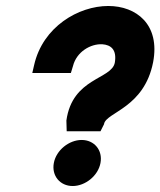

<svg xmlns="http://www.w3.org/2000/svg" viewBox="-20 -611 536 642"><path d="M88 -367H217L224 -390C236 -438 283 -465 322 -463C351 -461 371 -445 364 -402C354 -345 222 -352 202 -208L203 -172H316L328 -196V-197C336 -236 462 -250 492 -403C516 -529 436 -591 342 -591C243 -591 123 -522 94 -393ZM160 -66C152 -23 181 11 223 11C265 11 308 -23 316 -66C324 -109 295 -143 253 -143C211 -143 168 -109 160 -66Z"/></svg>

Font: Charger EcoBlack
Style: Obl
Weight: 1000
Designer: Jasper
Foundry: Cannot Into Space Fonts
Version: Version 1.1